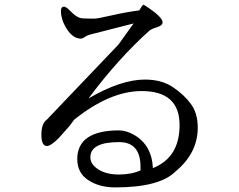

<svg xmlns="http://www.w3.org/2000/svg" viewBox="-20 -792 1040 835"><path d="M498 -174Q373 -174 373 -108Q373 -77 408 -55Q443 -33 497 -33Q551 -33 591 -51V-67Q591 -174 498 -174ZM340 -712 377 -711H391Q404 -711 465 -725Q526 -739 586 -747Q596 -766 604 -772Q687 -720 687 -695Q687 -681 662.5 -673.5Q638 -666 629 -658Q494 -537 365 -364Q506 -446 610 -446Q683 -446 732 -413Q781 -380 810.5 -339.5Q840 -299 840 -237Q840 -126 743 -46Q674 23 481 23Q412 23 364 -8.5Q316 -40 316 -100Q316 -224 496 -225Q529 -225 562 -206Q640 -162 645 -61Q761 -107 761 -248Q761 -396 596 -396Q458 -396 302 -271Q292 -258 283 -245L236 -192Q201 -157 184 -157Q160 -157 160 -206Q160 -255 184 -272L495 -598L561 -690L377 -643Q360 -639 349.5 -631.5Q339 -624 332 -624Q298 -624 271.5 -664.5Q245 -705 245 -745Q245 -763 259 -763Q267 -763 285 -745Q315 -713 340 -712Z"/></svg>

Font: Sawarabi Mincho
Style: Regular
Weight: 400
Version: Version 1.00